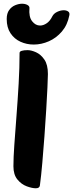

<svg xmlns="http://www.w3.org/2000/svg" viewBox="-20 -997 393 1030"><path d="M172 13Q152 13 123.5 2.5Q95 -8 73.5 -34Q52 -60 52 -105Q52 -151 57 -221.5Q62 -292 68.5 -376Q75 -460 80 -547Q85 -634 85 -713Q85 -721 97 -724.5Q109 -728 128 -728Q148 -728 173.5 -716.5Q199 -705 218 -677.5Q237 -650 237 -600Q237 -579 234.5 -528Q232 -477 228 -409Q224 -341 218.5 -267Q213 -193 207 -123.5Q201 -54 194 -2Q192 13 172 13ZM161 -758Q123 -758 90 -773Q57 -788 36.5 -818.5Q16 -849 16 -895Q16 -925 29 -943Q42 -961 61.5 -969Q81 -977 98 -977Q115 -977 127 -970.5Q139 -964 138 -953Q134 -907 152 -883.5Q170 -860 195 -860Q213 -860 231 -872.5Q249 -885 261 -910Q269 -925 287 -933.5Q305 -942 322 -942Q336 -942 345.5 -935.5Q355 -929 352 -915Q342 -863 312 -828Q282 -793 242 -775.5Q202 -758 161 -758Z"/></svg>

Font: Protest Riot
Style: Regular
Weight: 400
Designer: Octavio Pardo
Foundry: Ashler Design
Version: Version 2.005; ttfautohint (v1.8.4.7-5d5b)